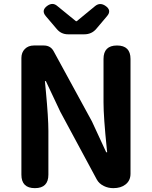

<svg xmlns="http://www.w3.org/2000/svg" viewBox="-20 -976 789 996"><path d="M161 0Q91 0 91 -70V-675Q91 -704 109 -722Q127 -740 156 -740H166H207Q243 -740 259 -709L457 -346L531 -186H536Q535 -192 534 -204Q517 -368 517 -445V-670Q517 -740 587 -740Q657 -740 657 -670V-75Q657 -39 631 -19Q607 0 568 0Q541 0 519 -11Q494 -23 482 -45L293 -396L218 -555H213Q214 -538 218 -502Q231 -364 231 -297V-70Q231 0 161 0ZM333 -798Q297 -798 274 -826L217 -893Q192 -923 227 -947Q254 -965 277 -945L374 -866H378L474 -945Q498 -964 525 -947Q562 -923 535 -892L480 -827Q456 -798 417 -798H376Z"/></svg>

Font: GenSenRounded TW B
Style: Regular
Weight: 700
Version: Version 1.501;PS 1;hotconv 16.6.51;makeotf.lib2.5.65220